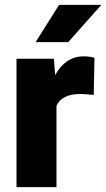

<svg xmlns="http://www.w3.org/2000/svg" viewBox="-20 -770 437 790"><path d="M368.7 -532.2 365.7 -379.4Q356 -380.4 339.4 -381.8Q322.8 -383.3 311.5 -383.3Q234.4 -383.3 212.4 -335V0H47.9V-528.3H201.7L207 -460.9Q226.6 -497.6 256.1 -517.8Q285.6 -538.1 323.2 -538.1Q350.6 -538.1 368.7 -532.2ZM126.5 -596.7 223.1 -750H397L260.7 -596.7Z"/></svg>

Font: Vazirmatn UI FD Black
Style: Regular
Weight: 900
Designer: Saber Rastikerdar
Foundry: Saber Rastikerdar
Version: Version 33.003